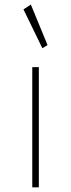

<svg xmlns="http://www.w3.org/2000/svg" viewBox="-20 -798 303 818"><path d="M117.5 0V-512H145.5V0ZM160.5 -592.5 80 -758 111.5 -778.5 182.5 -606Z"/></svg>

Font: Spartan Thin Thin
Style: Regular
Weight: 250
Version: Version 1.004